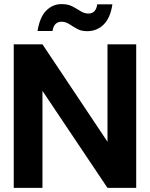

<svg xmlns="http://www.w3.org/2000/svg" viewBox="-20 -916 731 936"><path d="M47 0V-700H187L504 -225V-700H644V0H504L187 -473V0ZM405 -764Q376 -764 355.5 -775.5Q335 -787 317.5 -798.5Q300 -810 280 -810Q243 -810 236 -765H163Q174 -833 205.5 -864.5Q237 -896 280 -896Q312 -896 333.5 -884.5Q355 -873 373 -861.5Q391 -850 411 -850Q448 -850 454 -895H528Q518 -828 485 -796Q452 -764 405 -764Z"/></svg>

Font: Host Grotesk ExtraBold
Style: Regular
Weight: 800
Designer: Doğukan Karapınar
Foundry: Element Type
Version: Version 1.003; ttfautohint (v1.8.4.7-5d5b)